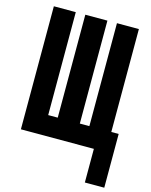

<svg xmlns="http://www.w3.org/2000/svg" viewBox="-135 -821 871 1108"><g transform="rotate(15 300.0 -267.0)"><path d="M482 201V0H46V-735H177V-120H234V-735H366V-120H423V-735H554V-120H598V201Z"/></g></svg>

Font: Iosevka SS04 Heavy Extended
Style: Regular
Weight: 900
Width: 7
Monospace: yes
Designer: Belleve Invis
Foundry: Belleve Invis
Version: Version 19.0.0; ttfautohint (v1.8.4)